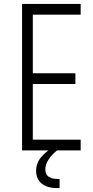

<svg xmlns="http://www.w3.org/2000/svg" viewBox="-20 -770 474 983"><path d="M393 -750V-695H148V-395H366V-340H148V-55H393V0H93V-750ZM272 193Q222 193 193.5 169.8Q165 146.5 165 105Q165 65.5 190.8 34.5Q216.5 3.5 263 -23H272V0Q243.5 23.5 227.8 48.2Q212 73 212 97Q212 122 228.5 134Q245 146 273 146H285V193Z"/></svg>

Font: Mohave Light Light
Style: Regular
Weight: 300
Version: Version 2.003